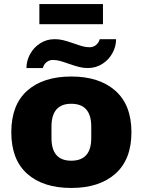

<svg xmlns="http://www.w3.org/2000/svg" viewBox="-20 -919 707 951"><path d="M36 -264Q36 -400 115 -470Q194 -540 333 -540Q472 -540 551.5 -469.5Q631 -399 631 -264Q631 -129 551.5 -58.5Q472 12 333 12Q194 12 115 -58Q36 -128 36 -264ZM432 -235V-292Q432 -405 333 -405Q235 -405 235 -292V-235Q235 -123 333 -123Q432 -123 432 -235ZM251 -725Q273 -725 293 -720Q313 -715 345 -704Q370 -695 388 -690Q406 -685 424 -685Q442 -685 455.5 -696Q469 -707 474 -725H555Q555 -689 537 -656Q519 -623 487 -602.5Q455 -582 415 -582Q393 -582 373 -587Q353 -592 321 -603Q296 -612 278 -617Q260 -622 242 -622Q224 -622 210.5 -611Q197 -600 192 -582H111Q111 -618 129 -651Q147 -684 179 -704.5Q211 -725 251 -725ZM175 -899H490V-799H175Z"/></svg>

Font: Archivo Black
Style: Regular
Weight: 400
Designer: Hector Gatti
Foundry: Omnibus-Type
Version: Version 1.101; ttfautohint (v1.8)